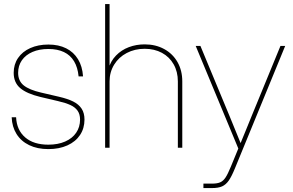

<svg xmlns="http://www.w3.org/2000/svg" viewBox="-20 -748 1481 972"><path d="M39.1 -154.3H61.5Q64.5 -89.8 107.2 -52.7Q149.9 -15.6 224.6 -15.6Q273.4 -15.6 309.8 -31.5Q346.2 -47.4 365.7 -76.2Q385.3 -105 385.3 -142.6Q385.3 -169.9 372.8 -187.5Q360.4 -205.1 336.7 -216.1Q313 -227.1 273.4 -236.3L184.1 -257.3Q115.2 -273.9 82.3 -302Q49.3 -330.1 49.3 -379.4Q49.3 -421.9 71.3 -454.3Q93.3 -486.8 133.3 -504.6Q173.3 -522.5 225.1 -522.5Q276.9 -522.5 314.9 -503.4Q353 -484.4 375 -448.2Q397 -412.1 400.4 -361.3H377.9Q373.5 -406.7 355 -437.7Q336.4 -468.8 303.7 -484.4Q271 -500 225.1 -500Q179.2 -500 144.5 -485.1Q109.9 -470.2 90.8 -442.9Q71.8 -415.5 71.8 -379.4Q71.8 -338.4 100.1 -315.7Q128.4 -293 188 -279.3L278.3 -258.3Q322.8 -248 350.6 -234.1Q378.4 -220.2 393.1 -198Q407.7 -175.8 407.7 -142.6Q407.7 -98.6 385.3 -64.7Q362.8 -30.8 321.3 -12Q279.8 6.8 224.6 6.8Q168.9 6.8 127.7 -13.2Q86.4 -33.2 63.7 -69.6Q41 -106 39.1 -154.3Z M534.7 0H512.2V-727.5H534.7V-398.4H528.8Q540 -439 567.4 -467Q594.7 -495.1 632.3 -509.3Q669.9 -523.4 712.4 -523.4Q767.6 -523.4 811 -499.8Q854.5 -476.1 878.7 -433.6Q902.8 -391.1 902.8 -335.9V0H880.4V-335.9Q880.4 -384.8 859.1 -422.4Q837.9 -460 799.8 -480.5Q761.7 -501 712.4 -501Q662.1 -501 621.6 -479.7Q581.1 -458.5 557.9 -420.7Q534.7 -382.8 534.7 -335.9Z M1009.8 181.6H1052.7Q1079.6 181.6 1094.7 175Q1109.9 168.5 1121.6 150.9Q1133.3 133.3 1148.9 95.2L1186.5 3.9L970.7 -515.6H994.6L1140.6 -164.1Q1181.6 -64.5 1201.7 -14.6H1194.3Q1215.3 -65.4 1225.3 -90.1Q1235.4 -114.7 1255.4 -164.1L1399.9 -515.6H1423.8L1169.9 103Q1152.8 145 1138.2 166Q1123.5 187 1104.2 195.6Q1085 204.1 1052.7 204.1H1009.8Z"/></svg>

Font: Intratopia Thin
Style: Regular
Weight: 100
Designer: Rasmus Andersson
Foundry: rsms
Version: Version 3.000;Glyphs 3.2.3 (3260)